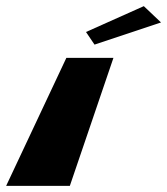

<svg xmlns="http://www.w3.org/2000/svg" viewBox="-34 -604 543 624"><path d="M433.4 -584 489.3 -531 273.2 -459 245.5 -500ZM-14 0H193L334.7 -416H181.7Z"/></svg>

Font: Hussar Milosc
Style: Obl
Weight: 700
Foundry: Cannot Into Space Fonts
Version: Version 1.02